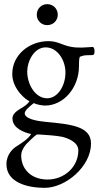

<svg xmlns="http://www.w3.org/2000/svg" viewBox="-20 -614 475 924"><path d="M157 -543C157 -515 179 -493 207 -493C236 -493 258 -515 258 -543C258 -572 236 -594 207 -594C179 -594 157 -572 157 -543ZM360 -295C360 -310 360 -330 364 -341C378 -343 369 -349 426 -349C432 -349 435 -357 435 -366C435 -375 433 -388 426 -388C416 -388 389 -385 373 -385C353 -385 340.4 -385.1 320 -389C277.7 -397.2 258 -416 213 -416C122 -416 39 -351 39 -258C39 -183 109.4 -130.1 122 -127C107 -104 82 -95 63 -81C49 -70 40 -59 40 -44C40 3 96 24 130 31C115 55 88 72 60 90C43 100 11 129 11 176C11 264 111 290 195 290C296 290 418 187 418 77C418 -7 322 -16 195 -28C163 -31 99 -41 99 -69C99 -82 122 -102 143 -118C158.7 -109.2 187 -106 197 -106C286 -106 360 -192 360 -295ZM200 -386C256 -386 295 -325 295 -265C295 -200 257 -141 207 -141C150 -141 111 -207.3 111 -270C111 -318 143 -386 200 -386ZM82 134C82 118 89 100 106 80C119 67 144 42 156 34C162 32 172 34 179 34C202 35 252 39 277 44C310 51 357 72 357 109C357 192 287 250 209 250C130 250 82 200 82 134Z"/></svg>

Font: EB Garamond 12
Style: Regular
Weight: 400
Version: Version 0.016+